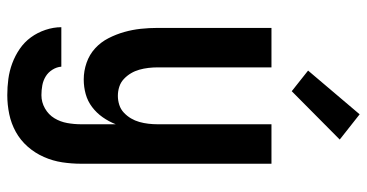

<svg xmlns="http://www.w3.org/2000/svg" viewBox="-266 -542 1031 540"><g transform="rotate(90 250.0 -272.5)"><path d="M248 223Q225 223 202.5 220Q180 217 158.5 209Q137 201 118 188Q99 175 85.5 156.5Q72 138 64.5 115.5Q57 93 57 71H168Q169 84 176.5 96Q184 108 195.5 115Q207 122 220.5 124.5Q234 127 248 127Q268 127 285.5 117Q303 107 313 90.5Q323 74 326.5 54.5Q330 35 330 15V-82Q322 -62 310 -45Q298 -28 281.5 -15.5Q265 -3 245 2.5Q225 8 204 8Q180 8 157 0Q134 -8 116.5 -24Q99 -40 88 -61.5Q77 -83 70.5 -106Q64 -129 61.5 -152.5Q59 -176 59 -200V-520H170V-200Q170 -187 171.5 -174Q173 -161 176.5 -148.5Q180 -136 186.5 -125Q193 -114 202.5 -105Q212 -96 224.5 -92Q237 -88 250 -88Q263 -88 275.5 -92Q288 -96 297.5 -105Q307 -114 313.5 -125Q320 -136 323.5 -148.5Q327 -161 328.5 -174Q330 -187 330 -200V-520H441V15Q441 42 437 68.5Q433 95 422 120Q411 145 393 165.5Q375 186 351.5 199Q328 212 301.5 217.5Q275 223 248 223ZM237 -577 179 -623 302 -768 373 -712Z"/></g></svg>

Font: Iosevka Custom
Style: Bold
Weight: 700
Monospace: yes
Designer: Belleve Invis
Foundry: Belleve Invis
Version: Version 30.3.3; ttfautohint (v1.8.3)